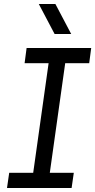

<svg xmlns="http://www.w3.org/2000/svg" viewBox="-20 -940 476 960"><path d="M15 0 26 -76H146L223 -624H103L113 -700H436L426 -624H306L229 -76H349L338 0ZM253 -770 174 -920H257L336 -770Z"/></svg>

Font: Finlandica
Style: Italic
Weight: 400
Italic angle: -8°
Designer: Niklas Ekholm, Juho Hiilivirta, Jaakko Suomalainen
Foundry: Helsinki Type Studio
Version: Version 1.064